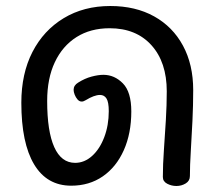

<svg xmlns="http://www.w3.org/2000/svg" viewBox="-20 -607 726 639"><path d="M567 12Q551 12 536.5 4.5Q522 -3 522 -18Q522 -59 525.5 -108Q529 -157 532 -207.5Q535 -258 535 -303Q535 -400 484 -456.5Q433 -513 345 -513Q281 -513 234.5 -483.5Q188 -454 162.5 -400Q137 -346 137 -271Q137 -170 160.5 -117.5Q184 -65 230 -65Q261 -65 286.5 -88Q312 -111 327 -150.5Q342 -190 342 -237Q342 -267 334.5 -279Q327 -291 313 -291Q303 -291 291 -286.5Q279 -282 266 -274Q262 -272 259 -270.5Q256 -269 252 -269Q244 -269 238 -276Q232 -283 228.5 -292Q225 -301 225 -308Q225 -323 240 -332Q262 -346 284.5 -352Q307 -358 324 -358Q361 -358 389 -329.5Q417 -301 417 -236Q417 -163 392 -107Q367 -51 322 -20Q277 11 217 11Q136 11 93.5 -60Q51 -131 51 -265Q51 -362 88 -434Q125 -506 192 -546.5Q259 -587 347 -587Q431 -587 493 -552.5Q555 -518 589 -455Q623 -392 623 -307Q623 -258 620.5 -205Q618 -152 615 -104Q612 -56 612 -21Q612 -5 598 3.5Q584 12 567 12Z"/></svg>

Font: Playpen Sans Thai
Style: Regular
Weight: 400
Designer: Sirin Gunkloy, Laura Meseguer, Veronika Burian, José Scaglione
Foundry: TypeTogether
Version: Version 2.000